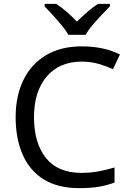

<svg xmlns="http://www.w3.org/2000/svg" viewBox="-20 -964 672 994"><path d="M403 -645Q288 -645 222 -568Q156 -491 156 -357Q156 -224 217.5 -146.5Q279 -69 402 -69Q449 -69 491 -77Q533 -85 573 -97V-19Q533 -4 490.5 3Q448 10 389 10Q280 10 207 -35Q134 -80 97.5 -163Q61 -246 61 -358Q61 -466 100.5 -548.5Q140 -631 217 -677.5Q294 -724 404 -724Q517 -724 601 -682L565 -606Q532 -621 491.5 -633Q451 -645 403 -645ZM334 -784Q321 -807 299 -833.5Q277 -860 253 -886Q229 -912 211 -931V-944H271Q297 -927 325 -903Q353 -879 378 -852Q405 -879 433 -903Q461 -927 487 -944H549V-931Q530 -912 505.5 -886Q481 -860 458.5 -833.5Q436 -807 424 -784Z"/></svg>

Font: Noto Sans Tifinagh Rhissa Ixa
Style: Regular
Weight: 400
Designer: JamraPatel
Foundry: JamraPatel LLC
Version: Version 2.006; ttfautohint (v1.8.4.7-5d5b)